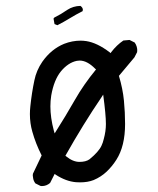

<svg xmlns="http://www.w3.org/2000/svg" viewBox="-20 -627 540 655"><path d="M122.6 7.8Q138.7 7.8 150.9 -2.9L166.5 -33.7L170.4 -30.8Q205.1 -8.3 239.3 -5.4Q246.6 -4.9 253.4 -4.9Q279.3 -4.9 299.3 -12.7Q324.7 -23.4 343.8 -41.5Q362.8 -59.6 377 -82Q406.7 -128.4 406.7 -204.1Q406.7 -243.2 402.8 -283.7Q398.9 -324.2 385.7 -368.2L438.5 -431.2L447.8 -449.2Q448.2 -452.1 448.2 -456.5Q448.2 -460.9 446.3 -468Q444.3 -475.1 439.5 -481.9L421.9 -490.7L400.9 -488.8Q378.4 -473.6 359.9 -449.7L357.4 -445.8L354 -448.7Q311.5 -481 274.4 -486.8Q264.2 -488.3 254.9 -488.3Q226.6 -488.3 198.7 -477.5Q154.8 -459.5 124.5 -416.5Q104 -386.7 97.2 -352.5Q88.4 -311 83.5 -264.2Q82 -250.5 82 -237.8Q82 -206.5 90.3 -177.7Q101.6 -137.2 122.1 -96.7L92.3 -34.2Q91.8 -31.2 91.8 -28.3Q91.8 -25.4 92.8 -21Q93.8 -10.7 100.6 -1.5L118.2 7.3Q120.6 7.8 122.6 7.8ZM206.1 -93.3 203.1 -95.7Q264.6 -204.6 325.7 -294.4L332 -304.2Q341.3 -235.4 341.3 -204.1Q341.3 -179.2 334 -152.8Q331.1 -140.1 326.2 -129.9Q316.9 -109.4 285.2 -83.5Q272.9 -74.7 251 -74.7Q229 -74.7 206.1 -93.3ZM151.9 -264.2Q151.9 -283.2 154.8 -301.3Q164.1 -354.5 188 -383.8Q212.4 -413.1 241.7 -419.4Q246.6 -420.4 251.5 -420.4Q277.3 -420.4 304.7 -392.6L307.6 -390.1Q265.1 -338.4 235.1 -285.6Q205.1 -232.9 166.5 -171.9L163.6 -181.6Q151.9 -225.6 151.9 -264.2ZM262.7 -593.3Q262.7 -601.1 254.4 -606.9Q229.5 -606.4 209.5 -593.3Q188.5 -578.6 165 -566.9L162.6 -563.5L166 -544.9L175.8 -541Q197.8 -552.2 218.5 -564.9Q239.3 -577.6 261.7 -588.9Q262.7 -591.3 262.7 -593.3Z"/></svg>

Font: Bakudai
Style: Light
Weight: 300
Version: Version 1.48